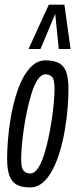

<svg xmlns="http://www.w3.org/2000/svg" viewBox="-20 -810 333 840"><path d="M111 10Q76.5 10 54.3 -1.4Q32.1 -12.8 21.6 -40.6Q11.1 -68.4 11.1 -116.5Q11.1 -152.9 14.8 -198.3Q18.4 -243.6 26.5 -292.1Q34.6 -340.5 47.8 -385.8Q61 -431.1 79.6 -467Q98.3 -503 123.1 -524.4Q147.9 -545.8 179.6 -545.8Q214.8 -545.8 237 -534.6Q259.2 -523.4 269.3 -496Q279.5 -468.7 279.5 -420Q279.5 -383.5 275.9 -337.9Q272.3 -292.2 264.1 -243.8Q256 -195.3 242.8 -150.3Q229.7 -105.4 211 -69.1Q192.3 -32.8 167.5 -11.4Q142.8 10 111 10ZM112.3 -51Q130.3 -51 145.3 -72.7Q160.3 -94.4 171.8 -130Q183.3 -165.5 192.2 -207.5Q201.2 -249.5 207.3 -291.5Q213.3 -333.5 216 -367.8Q218.7 -402.1 218.7 -420.7Q218.7 -461.9 207.9 -473.3Q197.2 -484.8 179 -484.8Q160.9 -484.8 146 -463.1Q131 -441.4 119.5 -405.8Q108 -370.3 99 -328.3Q90.1 -286.3 84 -244.3Q77.9 -202.3 75.2 -168.5Q72.5 -134.7 72.5 -115.7Q72.5 -75 83.3 -63Q94.1 -51 112.3 -51ZM104.8 -595.7 193.6 -789.7H261.8L288.7 -595.7H237.1L221.6 -749L157.1 -595.7Z"/></svg>

Font: Georama ExtraCondensed Thin
Style: Italic
Weight: 100
Width: 2
Italic angle: -9°
Designer: Jean-Baptiste Levee
Foundry: Production Type
Version: Version 1.001